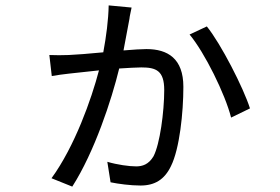

<svg xmlns="http://www.w3.org/2000/svg" viewBox="-20 -638 1040 712"><path d="M747 -540 683 -510C739 -443 815 -289 837 -202L907 -236C883 -312 799 -476 747 -540ZM163 -434 172 -356C190 -359 215 -363 236 -365L347 -377C319 -270 257 -95 171 23L248 54C330 -74 394 -268 422 -384C456 -386 485 -388 504 -388C559 -388 589 -376 589 -304C589 -224 573 -103 549 -58C531 -28 508 -21 485 -21C459 -21 415 -27 378 -38L390 38C419 44 464 50 501 50C554 50 590 28 614 -22C646 -86 660 -221 660 -316C660 -421 602 -456 523 -456C505 -456 474 -454 438 -451L460 -568C461 -580 465 -593 468 -610L383 -618C382 -564 374 -503 363 -444C311 -439 261 -435 235 -434C210 -433 188 -433 163 -434Z"/></svg>

Font: Source Han Sans JP
Style: Regular
Weight: 400
Designer: Ryoko NISHIZUKA 西塚涼子 (kana, bopomofo & ideographs); Paul D. Hunt (Latin, Greek & Cyrillic); Sandoll Communications 산돌커뮤니
Foundry: Adobe
Version: Version 2.004;hotconv 1.0.118;makeotfexe 2.5.65603